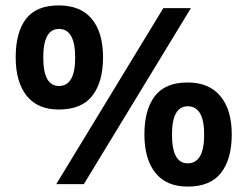

<svg xmlns="http://www.w3.org/2000/svg" viewBox="-20 -774 915 710"><path d="M197 -369Q119 -369 78.5 -420Q38 -471 38 -562Q38 -654 76 -704Q114 -754 197 -754Q278 -754 319.5 -704Q361 -654 361 -562Q361 -471 321.5 -420Q282 -369 197 -369ZM188 -93 584 -744H686L290 -93ZM198 -456Q258 -456 258 -561Q258 -667 198 -667Q140 -667 140 -561Q140 -456 198 -456ZM674 -84Q595 -84 554.5 -135Q514 -186 514 -277Q514 -368 552.5 -418.5Q591 -469 674 -469Q753 -469 795 -418.5Q837 -368 837 -277Q837 -186 797.5 -135Q758 -84 674 -84ZM674 -170Q735 -170 735 -276Q735 -381 674 -381Q616 -381 616 -276Q616 -170 674 -170Z"/></svg>

Font: Noto Sans Telugu UI SemiBold
Style: Regular
Weight: 600
Designer: Jelle Bosma - Monotype Design Team
Foundry: Monotype Imaging Inc.
Version: Version 2.005; ttfautohint (v1.8.4.7-5d5b)